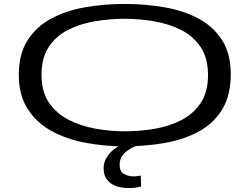

<svg xmlns="http://www.w3.org/2000/svg" viewBox="-20 -730 1262 971"><path d="M611 10Q506 10 409.5 -8.5Q313 -27 238 -69Q163 -111 119 -180.5Q75 -250 75 -352Q75 -455 118 -524Q161 -593 235.5 -634Q310 -675 406.5 -692.5Q503 -710 610 -710Q716 -710 813 -693Q910 -676 985 -635.5Q1060 -595 1103.5 -526.5Q1147 -458 1147 -355Q1147 -248 1104 -177Q1061 -106 985.5 -65Q910 -24 813.5 -7Q717 10 611 10ZM610 -66Q686 -66 761 -78.5Q836 -91 897 -122.5Q958 -154 995 -209.5Q1032 -265 1032 -351Q1032 -436 995 -491.5Q958 -547 897 -578Q836 -609 761 -622Q686 -635 610 -635Q535 -635 460.5 -622.5Q386 -610 324.5 -579Q263 -548 226.5 -492.5Q190 -437 190 -351Q190 -267 227 -212Q264 -157 325.5 -125Q387 -93 461.5 -79.5Q536 -66 610 -66ZM627 221Q595 221 567 211Q539 201 521.5 179Q504 157 504 121Q504 88 523 60.5Q542 33 572 14Q602 -5 635 -13L691 1Q649 11 617 37.5Q585 64 585 103Q585 137 606.5 149.5Q628 162 656 162Q668 162 676.5 160.5Q685 159 692 158L694 213Q671 221 627 221Z"/></svg>

Font: Georama ExtraExtended
Style: Regular
Weight: 400
Width: 8
Designer: Jean-Baptiste Levee
Foundry: Production Type
Version: Version 1.000